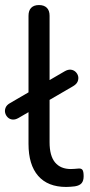

<svg xmlns="http://www.w3.org/2000/svg" viewBox="-38 -732 355 761"><path d="M224.5 9Q151.5 9 113.2 -35Q75 -79 75 -161.5V-669.5Q75 -690.5 85.8 -701.2Q96.5 -712 116.5 -712Q136.5 -712 147.5 -701.2Q158.5 -690.5 158.5 -669.5V-168Q158.5 -114.5 180.2 -88.2Q202 -62 243 -62Q252 -62 259 -62.8Q266 -63.5 273 -64Q284 -65 288.8 -58.8Q293.5 -52.5 293.5 -33.5Q293.5 -15.5 285.5 -6Q277.5 3.5 259 6.5Q250.5 7.5 241.8 8.2Q233 9 224.5 9ZM35.5 -264.5Q22.5 -257 11.2 -258.2Q0 -259.5 -7.5 -267Q-15 -274.5 -17.5 -284.5Q-20 -294.5 -15.8 -305.2Q-11.5 -316 2 -323.5L218.5 -449.5Q231.5 -457 242.8 -455.8Q254 -454.5 261.8 -447Q269.5 -439.5 271.8 -429.5Q274 -419.5 269.8 -409Q265.5 -398.5 252 -390.5Z"/></svg>

Font: Nunito ExtraLight
Style: Regular
Weight: 200
Designer: Vernon Adams
Foundry: Vernon Adams
Version: Version 3.602;April 4, 2023;FontCreator 14.0.0.2856 64-bit